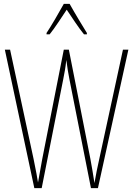

<svg xmlns="http://www.w3.org/2000/svg" viewBox="-20 -970 687 990"><path d="M339 -950H309C285 -906 241 -831 220 -800V-793H236C263 -826 299 -883 324 -920C351 -880 385 -827 413 -793H428V-800C416 -819 365 -903 339 -950ZM642 -714H614L492 -151C483 -111 475 -72 467 -26C459 -77 455 -103 446 -151L335 -714H309L198 -151C195 -134 184 -75 176 -29C173 -48 166 -89 153 -151L32 -714H5L157 0H195L306 -561C313 -597 317 -616 322 -661C328 -616 331 -597 338 -561L449 0H485Z"/></svg>

Font: Noto Sans Arabic UI XCn Th
Style: Regular
Weight: 100
Width: 2
Designer: Monotype Design Team, Nadine Chahine and Nizar Qandah
Foundry: Monotype Imaging Inc.
Version: Version 2.010